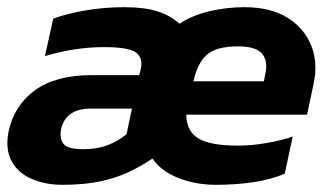

<svg xmlns="http://www.w3.org/2000/svg" viewBox="-20 -504 922 534"><path d="M153 10Q107 10 69 -6Q31 -22 12.5 -55.5Q-6 -89 4 -139Q20 -212 78 -253.5Q136 -295 235 -295H367L370 -306Q380 -341 359.5 -357Q339 -373 270 -373Q189 -373 105 -348L128 -452Q165 -466 217.5 -475Q270 -484 326 -484Q382 -484 418 -472.5Q454 -461 479 -438Q514 -461 561.5 -472.5Q609 -484 660 -484Q732 -484 779 -455Q826 -426 845.5 -377.5Q865 -329 852 -270L834 -185H498Q499 -138 532.5 -118.5Q566 -99 642 -99Q681 -99 723 -106.5Q765 -114 794 -124L772 -21Q735 -5 686 2.5Q637 10 581 10Q524 10 476 -9Q428 -28 404 -63Q373 -42 338 -25.5Q303 -9 258.5 0.5Q214 10 153 10ZM518 -278H714L718 -299Q726 -334 709 -354.5Q692 -375 642 -375Q581 -375 555 -351.5Q529 -328 518 -278ZM212 -89Q250 -89 280 -100.5Q310 -112 332 -131L347 -202H233Q163 -202 150 -145Q145 -119 156.5 -104Q168 -89 212 -89Z"/></svg>

Font: Kanit SemiBold
Style: Italic
Weight: 600
Italic angle: -12°
Designer: Katatrad Team
Foundry: CadsonDemak
Version: Version 2.000; ttfautohint (v1.8.3)